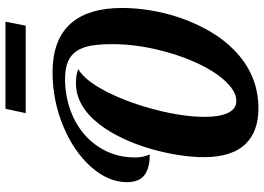

<svg xmlns="http://www.w3.org/2000/svg" viewBox="-152 -811 969 705"><g transform="rotate(-90 332.5 -458.5)"><path d="M285.6 -922.9H605.5L590.8 -848.6H269.5ZM158.2 -39.6Q107.9 -89.8 107.9 -194.8Q107.9 -236.3 115.7 -287.1Q123.5 -337.9 138.2 -388.7Q153.8 -442.9 177 -492.2Q200.2 -541.5 229 -578.6Q295.9 -664.1 378.9 -664.1Q394 -664.1 406 -662.4Q418 -660.6 431.2 -655.8Q387.7 -630.4 345.2 -545.4Q306.2 -466.8 281.2 -368.2Q255.9 -269 255.9 -190.9Q255.9 -138.2 269.5 -107.9Q284.2 -75.2 314 -75.2Q338.4 -75.2 363.5 -94.2Q388.7 -113.3 413.1 -147.9Q436.5 -181.6 456.5 -226.3Q476.6 -271 491.2 -321.8Q522.9 -431.2 522.9 -528.8Q522.9 -575.7 517.6 -607.4Q512.2 -639.2 498.5 -660.2Q483.9 -682.6 459 -693.4Q434.1 -704.1 395 -704.1Q337.9 -704.1 285.6 -686.3Q233.4 -668.5 193.8 -635.3Q152.8 -600.6 129.9 -552.7Q106.9 -504.9 106.9 -446.8Q106.9 -424.8 112.3 -408.7Q113.8 -402.3 115.7 -399.4Q117.2 -396 117.2 -393.1Q67.4 -393.1 41.7 -412.8Q16.1 -432.6 16.1 -477.1Q16.1 -545.9 73.7 -610.4Q130.4 -672.9 220.7 -710.4Q315.9 -750 418.9 -750Q543.9 -750 603 -678.2Q655.8 -613.8 655.8 -494.1Q655.8 -443.8 646.5 -388.2Q637.2 -332.5 618.7 -278.8Q598.1 -220.2 568.1 -169.4Q538.1 -118.7 499 -81.1Q408.7 5.9 287.1 5.9Q203.6 5.9 158.2 -39.6Z"/></g></svg>

Font: Pattaya
Style: Regular
Weight: 400
Designer: Pablo Impallari / Thai characters Designed by Thanarat Vachiruckul and Suppakit Chalermlarp
Foundry: Pablo Impallari
Version: Version 2.001